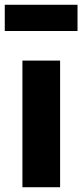

<svg xmlns="http://www.w3.org/2000/svg" viewBox="-33 -785 345 805"><path d="M219 0H61V-531H219ZM-13 -655V-765H292V-655Z"/></svg>

Font: Statis Sans
Style: Bold
Weight: 700
Designer: bBox Type GmbH
Foundry: bBox Type GmbH
Version: Version 1.000